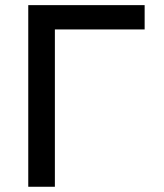

<svg xmlns="http://www.w3.org/2000/svg" viewBox="-20 -713 626 733"><path d="M87.9 0V-693.4H532.2V-600.6H189.5V0Z"/></svg>

Font: CaskaydiaMono NF
Style: Regular
Weight: 400
Designer: Aaron Bell
Foundry: Saja Typeworks
Version: Version 2111.001; ttfautohint (v1.8.4);Nerd Fonts 3.1.1